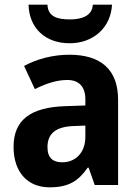

<svg xmlns="http://www.w3.org/2000/svg" viewBox="-20 -791 594 821"><path d="M459 -771H377C374 -720 324 -708 279 -708C228 -708 185 -718 183 -771H102C105 -669 175 -606 278 -606C379 -606 454 -673 459 -771ZM276 -557C207 -557 138 -539 83 -509L129 -410C178 -434 222 -449 268 -449C317 -449 345 -421 345 -366V-340L258 -337C112 -332 38 -279 38 -163C38 -56 97 10 192 10C273 10 314 -16 355 -74H359L385 0H485V-364C485 -494 411 -557 276 -557ZM294 -252 345 -254V-206C345 -137 302 -97 246 -97C207 -97 183 -115 183 -162C183 -215 213 -249 294 -252Z"/></svg>

Font: Noto Sans Gurmukhi SemiCondensed
Style: Bold
Weight: 700
Width: 4
Designer: Jelle Bosma - Monotype Design Team
Foundry: Monotype Imaging Inc.
Version: Version 2.004